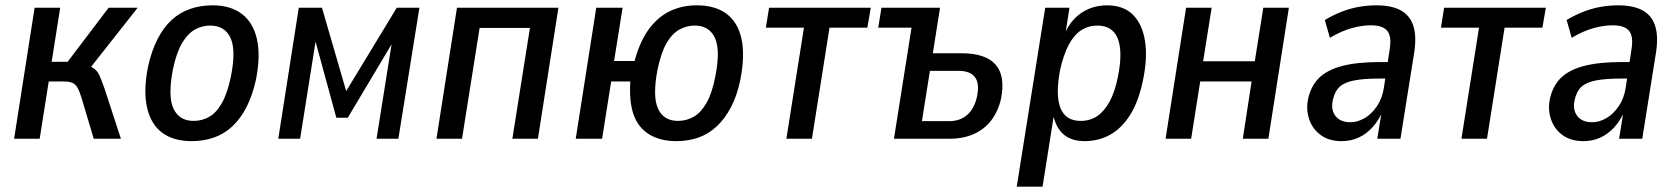

<svg xmlns="http://www.w3.org/2000/svg" viewBox="-20 -521 6295 721"><path d="M33 0 110 -492H206L174 -289H234L388 -492H497L307 -251L295 -278Q321 -273 334 -263Q347 -253 354.5 -235.5Q362 -218 373 -187L434 0H332L286 -154Q279 -177 272 -190Q265 -203 253.5 -209Q242 -215 220 -215H163L129 0Z M700 9Q631 9 588.5 -23Q546 -55 532 -118Q518 -181 536 -271Q549 -330 571.5 -374Q594 -418 624.5 -446Q655 -474 694 -487.5Q733 -501 778 -501Q846 -501 888.5 -468.5Q931 -436 945 -373.5Q959 -311 941 -221Q928 -162 905.5 -118.5Q883 -75 852.5 -46.5Q822 -18 783.5 -4.5Q745 9 700 9ZM707 -67Q739 -67 766 -82.5Q793 -98 813.5 -134.5Q834 -171 847 -233Q867 -333 845.5 -379Q824 -425 769 -425Q738 -425 711 -409.5Q684 -394 663 -358Q642 -322 629 -259Q610 -159 631.5 -113Q653 -67 707 -67Z M1025 0 1102 -492H1189L1280 -179L1470 -492H1555L1476 0H1394L1456 -389H1471L1286 -79H1243L1158 -390H1169L1107 0Z M1619 0 1696 -492H2077L2000 0H1904L1970 -416H1781L1715 0Z M2520 9Q2460 9 2418.5 -16Q2377 -41 2359.5 -90Q2342 -139 2347 -215H2275L2241 0H2142L2219 -492H2318L2286 -292H2363Q2383 -366 2417 -412Q2451 -458 2496.5 -479.5Q2542 -501 2596 -501Q2666 -501 2708.5 -469Q2751 -437 2764.5 -375Q2778 -313 2760 -221Q2748 -162 2725 -118.5Q2702 -75 2671.5 -46.5Q2641 -18 2603 -4.5Q2565 9 2520 9ZM2526 -67Q2558 -67 2585 -82.5Q2612 -98 2633 -134.5Q2654 -171 2666 -233Q2686 -333 2664.5 -379Q2643 -425 2589 -425Q2558 -425 2530.5 -409.5Q2503 -394 2482.5 -358Q2462 -322 2449 -259Q2430 -159 2451 -113Q2472 -67 2526 -67Z M2933 0 2999 -417H2856L2868 -492H3250L3237 -417H3095L3029 0Z M3337 0 3403 -417H3278L3290 -492H3510L3483 -321H3591Q3681 -321 3718.5 -278.5Q3756 -236 3739 -150Q3728 -102 3702 -68.5Q3676 -35 3636.5 -17.5Q3597 0 3545 0ZM3442 -66H3544Q3585 -66 3612 -89.5Q3639 -113 3649 -159Q3659 -208 3641 -231.5Q3623 -255 3579 -255H3472Z M3798 180 3905 -492H3996L3979 -382H3973Q3989 -424 4014 -450Q4039 -476 4070.5 -488.5Q4102 -501 4137 -501Q4198 -501 4233.5 -466.5Q4269 -432 4279.5 -368.5Q4290 -305 4272 -219Q4256 -141 4224.5 -90.5Q4193 -40 4149.5 -15.5Q4106 9 4053 9Q3999 9 3969 -21Q3939 -51 3933 -104H3940L3895 180ZM4038 -67Q4073 -67 4099.5 -84.5Q4126 -102 4146.5 -139Q4167 -176 4178 -233Q4197 -327 4177.5 -376Q4158 -425 4101 -425Q4068 -425 4041 -408Q4014 -391 3994 -354Q3974 -317 3961 -259Q3943 -165 3962 -116Q3981 -67 4038 -67Z M4357 0 4434 -492H4530L4498 -291H4692L4724 -492H4820L4743 0H4647L4680 -215H4487L4453 0Z M5018 9Q4971 9 4940 -13.5Q4909 -36 4896.5 -72.5Q4884 -109 4892 -149Q4903 -199 4934 -229Q4965 -259 5021 -273.5Q5077 -288 5162 -288H5205L5196 -226H5160Q5102 -226 5065.5 -219Q5029 -212 5010.5 -195Q4992 -178 4985 -145Q4977 -109 4995 -85.5Q5013 -62 5051 -62Q5078 -62 5104.5 -77.5Q5131 -93 5151 -122.5Q5171 -152 5177 -193L5198 -332Q5207 -383 5190 -404.5Q5173 -426 5128 -426Q5095 -426 5056.5 -415.5Q5018 -405 4974 -379L4955 -446Q4987 -465 5019.5 -477.5Q5052 -490 5084.5 -495.5Q5117 -501 5148 -501Q5204 -501 5238.5 -483Q5273 -465 5286.5 -426.5Q5300 -388 5291 -326L5239 0H5152L5169 -105H5173Q5157 -68 5133.5 -42.5Q5110 -17 5081 -4Q5052 9 5018 9Z M5468 0 5534 -417H5391L5403 -492H5785L5772 -417H5630L5564 0Z M5926 9Q5879 9 5848 -13.5Q5817 -36 5804.5 -72.5Q5792 -109 5800 -149Q5811 -199 5842 -229Q5873 -259 5929 -273.5Q5985 -288 6070 -288H6113L6104 -226H6068Q6010 -226 5973.5 -219Q5937 -212 5918.5 -195Q5900 -178 5893 -145Q5885 -109 5903 -85.5Q5921 -62 5959 -62Q5986 -62 6012.5 -77.5Q6039 -93 6059 -122.5Q6079 -152 6085 -193L6106 -332Q6115 -383 6098 -404.5Q6081 -426 6036 -426Q6003 -426 5964.5 -415.5Q5926 -405 5882 -379L5863 -446Q5895 -465 5927.5 -477.5Q5960 -490 5992.5 -495.5Q6025 -501 6056 -501Q6112 -501 6146.5 -483Q6181 -465 6194.5 -426.5Q6208 -388 6199 -326L6147 0H6060L6077 -105H6081Q6065 -68 6041.5 -42.5Q6018 -17 5989 -4Q5960 9 5926 9Z"/></svg>

Font: Nunito Sans 10pt Condensed SemiBold
Style: Italic
Weight: 600
Width: 3
Italic angle: -9°
Designer: Vernon Adams
Foundry: Vernon Adams
Version: Version 3.101;gftools[0.9.27]